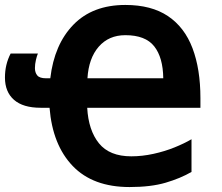

<svg xmlns="http://www.w3.org/2000/svg" viewBox="-20 -745 895 775"><path d="M486 -725Q591 -725 658 -680Q725 -635 757 -550.5Q789 -466 789 -349V-310H332Q337 -219 379.5 -166.5Q422 -114 510 -114Q554 -114 599.5 -124Q645 -134 684.5 -150Q724 -166 753 -183V-51Q708 -25 648.5 -7.5Q589 10 503 10Q355 10 273.5 -75Q192 -160 180 -310H144Q73 -310 36.5 -342Q0 -374 0 -432Q0 -485 23 -529H133Q129 -520 125 -503Q121 -486 121 -470Q121 -452 130.5 -440.5Q140 -429 166 -429H183Q199 -566 276.5 -645.5Q354 -725 486 -725ZM486 -603Q419 -603 378.5 -556.5Q338 -510 333 -429H639Q638 -513 602.5 -558Q567 -603 486 -603Z"/></svg>

Font: Noto Sans SemiCondensed
Style: Bold
Weight: 700
Width: 4
Designer: Monotype Design Team
Foundry: Monotype Imaging Inc.
Version: Version 2.013; ttfautohint (v1.8.4.7-5d5b)